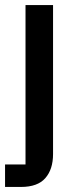

<svg xmlns="http://www.w3.org/2000/svg" viewBox="-23 -540 308 760"><path d="M-3 111H78V-520H187V70Q187 130 156.5 165Q126 200 60 200H-3Z"/></svg>

Font: IBM Plex Sans Devanagari Medium
Style: Regular
Weight: 500
Designer: Mike Abbink, Paul van der Laan, Pieter van Rosmalen, Erin McLaughlin
Foundry: Bold Monday
Version: Version 1.1